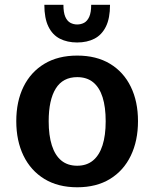

<svg xmlns="http://www.w3.org/2000/svg" viewBox="-20 -771 644 801"><path d="M302.2 10.3Q222.2 10.3 165.3 -24.4Q108.4 -59.1 78.1 -121.3Q47.9 -183.6 47.9 -265.6Q47.9 -347.7 78.1 -409.2Q108.4 -470.7 165.3 -504.9Q222.2 -539.1 302.2 -539.1Q382.3 -539.1 439 -504.9Q495.6 -470.7 525.6 -409.2Q555.7 -347.7 555.7 -265.6Q555.7 -183.6 525.6 -121.3Q495.6 -59.1 439 -24.4Q382.3 10.3 302.2 10.3ZM302.2 -79.6Q341.8 -79.6 368.2 -101.6Q394.5 -123.5 407.7 -164.8Q420.9 -206.1 420.9 -265.1Q420.9 -324.2 408 -365.2Q395 -406.2 368.7 -427.7Q342.3 -449.2 302.2 -449.2Q242.2 -449.2 212.6 -401.6Q183.1 -354 183.1 -265.1Q183.1 -206.1 196.3 -164.6Q209.5 -123 235.8 -101.3Q262.2 -79.6 302.2 -79.6ZM301.8 -593.8Q260.7 -593.8 229.7 -609.6Q198.7 -625.5 181.9 -660.2Q165 -694.8 165 -751H244.6Q244.6 -718.8 252.4 -700.9Q260.3 -683.1 273.4 -676Q286.6 -668.9 301.8 -668.9Q317.9 -668.9 331.1 -676Q344.2 -683.1 352.3 -700.9Q360.4 -718.8 360.4 -751H439Q439 -694.8 421.9 -660.2Q404.8 -625.5 374 -609.6Q343.3 -593.8 301.8 -593.8Z"/></svg>

Font: Comme SemiBold
Style: Regular
Weight: 600
Version: Version 1.000;gftools[0.9.27]